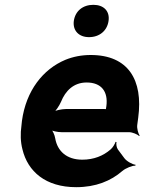

<svg xmlns="http://www.w3.org/2000/svg" viewBox="-20 -766 599 796"><path d="M356 -538C318 -538 283 -531 251 -518C158 -479 88 -390 71 -265L69 -246C64 -211 65 -178 73 -147C95 -55 169 10 296 10C377 10 440 -16 487 -57C501 -69 529 -80 541 -79L542 -83C529 -84 504 -98 495 -111L469 -146C463 -154 461 -169 463 -177L459 -178C457 -170 447 -153 438 -146C408 -120 369 -104 321 -104C256 -104 218 -140 209 -192C207 -206 198 -226 190 -233L187 -229C195 -223 219 -218 235 -218H515C529 -218 550 -209 557 -202L559 -204C553 -212 547 -234 549 -248L553 -278C574 -434 512 -538 356 -538ZM421 -326 420 -320C420 -317 418 -311 420 -310L423 -312C422 -314 416 -314 413 -314H253C236 -314 208 -308 197 -301L200 -297C211 -305 226 -328 233 -344C251 -389 285 -424 339 -424C400 -424 429 -387 421 -326ZM349 -612C392 -612 424 -638 430 -679C436 -720 410 -746 367 -746C324 -746 292 -721 286 -679C281 -639 307 -612 349 -612Z"/></svg>

Font: Asimov
Style: EdgeIt
Weight: 500
Designer: Google
Version: Version 2.000980: 2014